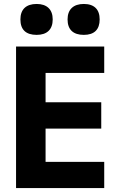

<svg xmlns="http://www.w3.org/2000/svg" viewBox="-20 -949 603 969"><path d="M403 -773C456 -773 483 -800 483 -851C483 -902 455 -929 403 -929C351 -929 321 -902 321 -851C321 -799 350 -773 403 -773ZM165 -773C217 -773 246 -800 246 -851C246 -902 216 -929 165 -929C112 -929 83 -902 83 -851C83 -799 111 -773 165 -773ZM61 0H506V-132H210V-300H491V-433H210V-581H506V-714H61Z"/></svg>

Font: Noto Sans Mono SemiCondensed ExtraBold
Style: Regular
Weight: 800
Width: 4
Designer: Monotype Design Team
Foundry: Monotype Imaging Inc.
Version: Version 2.014